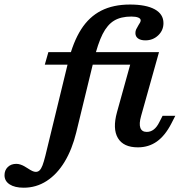

<svg xmlns="http://www.w3.org/2000/svg" viewBox="-163 -651 820 863"><path d="M-142.7 136.7Q-142.7 114.1 -128 99.8Q-113.3 85.5 -89.8 85.5Q-80.9 85.5 -71.8 88.4Q-62.7 91.3 -54.2 96Q-45.7 100.8 -38.1 105.8Q-26.1 113.7 -17.7 117.6Q-9.3 121.5 -1.9 121.5Q8 121.5 15.1 114.5Q22.2 107.4 28 92.5Q33.7 77.6 40.8 49.6L144.3 -375.9Q165.7 -462.5 201.5 -518.8Q237.4 -575.2 291.5 -602.9Q345.7 -630.6 421.2 -630.6Q493.5 -630.6 532.6 -609.1Q571.7 -587.5 571.7 -547.1Q571.7 -514.7 548.1 -492.1Q524.5 -469.6 490.5 -469.6Q469.5 -469.6 457.5 -478.2Q445.6 -486.8 445.6 -502.4Q445.6 -511.3 449 -519Q452.5 -526.7 459.7 -538.4Q463.8 -544 466.6 -549.7Q469.4 -555.3 469.4 -559.3Q469.4 -567.4 458.5 -572Q447.6 -576.6 427.3 -576.6Q380.5 -576.6 350 -558.3Q319.6 -540 298.2 -497.8Q276.9 -455.6 258.6 -380.1L179.7 -55.8Q161.1 20.5 127.4 76.2Q93.7 132 46.8 162.4Q0 192.7 -56.5 192.7Q-96.7 192.7 -119.7 177.7Q-142.7 162.7 -142.7 136.7ZM54.4 -416.7H496.7L481.4 -360.2H38.3ZM362.9 -147 437.8 -416.7H551.7L471.3 -130Q461.2 -94.6 467.9 -76.3Q474.6 -58.1 496.7 -58.1Q514.1 -58.1 528.2 -69Q542.3 -79.8 553.2 -102L567.8 -130.6H625L607.3 -96Q579.1 -41.2 542.2 -15Q505.3 11.3 456.7 11.3Q391.8 11.3 367 -30.4Q342.2 -72.1 362.9 -147Z"/></svg>

Font: Playfair Micro SmCond SmLight
Style: Italic
Weight: 360
Width: 4
Italic angle: -15.6°
Designer: Claus Eggers Sørensen
Foundry: Claus Eggers Sørensen
Version: Version 2.203;Glyphs 3.3 (3326)